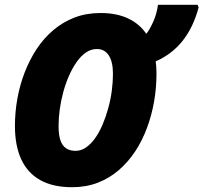

<svg xmlns="http://www.w3.org/2000/svg" viewBox="-20 -780 858 810"><path d="M284.2 9.8Q203.1 9.8 149.7 -20.3Q96.2 -50.3 69.6 -107.9Q43 -165.5 43 -248.5Q43 -306.2 53.2 -363.5Q63.5 -420.9 84 -474.1Q104.5 -527.3 134.5 -573Q164.6 -618.7 204.8 -652.8Q245.1 -687 294.7 -706.1Q344.2 -725.1 403.8 -725.1Q471.7 -725.1 520 -702.4Q568.4 -679.7 597.2 -637.2Q612.3 -656.2 627 -689.5Q641.6 -722.7 646.5 -759.8H813.5L817.9 -748.5Q795.4 -664.6 750.5 -607.9Q705.6 -551.3 636.7 -521Q638.7 -508.3 639.4 -494.9Q640.1 -481.4 640.1 -467.3Q640.1 -409.2 630.1 -351.8Q620.1 -294.4 600.3 -241Q580.6 -187.5 550.8 -142.1Q521 -96.7 481.4 -62.5Q441.9 -28.3 392.8 -9.3Q343.8 9.8 284.2 9.8ZM298.3 -143.6Q322.3 -143.6 343 -158Q363.8 -172.4 381.6 -197.5Q399.4 -222.7 413.1 -255.1Q426.8 -287.6 436.8 -324Q446.8 -360.4 451.7 -397.5Q456.5 -434.6 456.5 -468.8Q456.5 -519 439 -546.1Q421.4 -573.2 388.7 -573.2Q364.3 -573.2 343 -558.8Q321.8 -544.4 304 -519.3Q286.1 -494.1 271.7 -461.7Q257.3 -429.2 247.3 -392.8Q237.3 -356.4 232.2 -319.6Q227.1 -282.7 227.1 -248.5Q227.1 -210.4 235.1 -187.5Q243.2 -164.6 259.3 -154.1Q275.4 -143.6 298.3 -143.6Z"/></svg>

Font: Open Sans SemiCondensed ExtraBold
Style: Italic
Weight: 800
Width: 4
Italic angle: -12°
Designer: Monotype Design Team
Foundry: Monotype Imaging Inc.
Version: Version 3.003